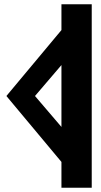

<svg xmlns="http://www.w3.org/2000/svg" viewBox="-20 -880 473 900"><path d="M10 -430 268 -121V0H410V-860H268V-739ZM268 -285 144 -430 268 -575Z"/></svg>

Font: Ny Stormning
Style: Hf
Weight: 700
Designer: Robert Jablonski, Mew Too
Foundry: Cannot Into Space Fonts
Version: Version 0.90